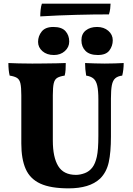

<svg xmlns="http://www.w3.org/2000/svg" viewBox="-20 -1025 731 1054"><path d="M589 -275Q589 -189 577 -134.5Q565 -80 530 -45Q500 -17 456.5 -4Q413 9 357 9Q258 9 201.5 -17Q145 -43 121 -97.5Q97 -152 97 -237V-502Q97 -546 92 -567.5Q87 -589 73 -597.5Q59 -606 33 -610Q26 -639 26 -679Q46 -678 82.5 -677Q119 -676 157 -676Q182 -676 219.5 -676.5Q257 -677 291 -677.5Q325 -678 341 -679Q341 -659 340 -642Q339 -625 335 -610Q308 -606 294 -597.5Q280 -589 275 -567.5Q270 -546 270 -502V-253Q270 -162 299.5 -113.5Q329 -65 397 -65Q420 -65 445.5 -74.5Q471 -84 488 -107Q503 -127 511.5 -164.5Q520 -202 520 -280V-478Q520 -527 514 -554Q508 -581 493.5 -593.5Q479 -606 453 -610Q447 -646 447 -679Q467 -678 500 -677Q533 -676 555 -676Q582 -676 611 -677Q640 -678 659 -679Q659 -661 657 -643.5Q655 -626 651 -610Q626 -607 612.5 -595Q599 -583 594 -557Q589 -531 589 -484ZM517 -723Q472 -723 449.5 -745.5Q427 -768 427 -804Q427 -839 451 -858Q475 -877 513 -877Q550 -877 574.5 -856Q599 -835 599 -804Q599 -773 580.5 -748Q562 -723 517 -723ZM276 -723Q237 -723 213 -744Q189 -765 189 -795Q189 -827 209 -852Q229 -877 273 -877Q319 -877 339.5 -854Q360 -831 360 -797Q360 -766 336 -744.5Q312 -723 276 -723ZM587 -1005Q587 -995 585 -978Q583 -961 578 -946Q494 -946 398 -943.5Q302 -941 201 -935Q201 -951 203 -971Q205 -991 210 -1005Z"/></svg>

Font: Vollkorn ExtraBold
Style: Regular
Weight: 800
Designer: Friedrich Althausen
Foundry: Friedrich Althausen
Version: Version 5.000; ttfautohint (v1.8.3)